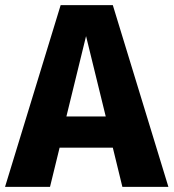

<svg xmlns="http://www.w3.org/2000/svg" viewBox="-31 -731 679 751"><path d="M410.3 -153.3H202.1L164.6 0H-11.3L206.2 -710.8H410.3L627.7 0H447.7ZM228.7 -275.4H382.6L305.6 -589.7Z"/></svg>

Font: FiraCode Nerd Font Mono
Style: Bold
Weight: 700
Monospace: yes
Designer: Carrois Corporate, Edenspiekermann AG, Nikita Prokopov
Foundry: Carrois Corporate, Edenspiekermann AG, Nikita Prokopov
Version: Version 6.002;Nerd Fonts 3.3.0